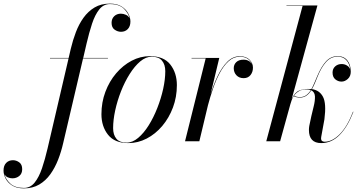

<svg xmlns="http://www.w3.org/2000/svg" viewBox="-224 -780 1972 1060"><path d="M52 -460H155L167 -511.5Q178 -558 194.8 -602.2Q211.5 -646.5 237 -682Q262.5 -717.5 298.2 -738.8Q334 -760 382.5 -760Q423 -760 447.8 -744Q472.5 -728 484.2 -705.2Q496 -682.5 496 -661.5Q496 -634.5 481.5 -619.5Q467 -604.5 444 -604.5Q425.5 -604.5 408.8 -616.2Q392 -628 392 -654Q392 -676.5 406.5 -690.5Q421 -704.5 443.5 -704.5Q457 -704.5 471.2 -698.2Q485.5 -692 491.5 -678Q486 -706 460.2 -731.8Q434.5 -757.5 382.5 -757.5Q347.5 -757.5 324 -728Q300.5 -698.5 284.2 -649.2Q268 -600 254 -540L235.5 -460H372V-457.5H234.5L124.5 11.5Q114 57.5 96.8 101.8Q79.5 146 54 181.8Q28.5 217.5 -7.5 238.8Q-43.5 260 -92 260Q-132 260 -157 244Q-182 228 -193.2 205.2Q-204.5 182.5 -204.5 161.5Q-204.5 134.5 -190 119.5Q-175.5 104.5 -152.5 104.5Q-134 104.5 -117.8 116.2Q-101.5 128 -101.5 154Q-101.5 178.5 -117.5 191.5Q-133.5 204.5 -155.5 204.5Q-168 204.5 -180.8 199.2Q-193.5 194 -199.5 181Q-193.5 209 -167.5 233.2Q-141.5 257.5 -92 257.5Q-56.5 257.5 -32.8 228Q-9 198.5 7.8 149.2Q24.5 100 38.5 40L154.5 -457.5H52Z M484.5 10Q409 10 372.5 -36Q336 -82 336 -149.5Q336 -215 357.8 -273Q379.5 -331 417.2 -375.2Q455 -419.5 503 -444.8Q551 -470 604 -470Q680 -470 716.2 -423.8Q752.5 -377.5 752.5 -310Q752.5 -244.5 730.8 -186.5Q709 -128.5 671.5 -84.2Q634 -40 585.8 -15Q537.5 10 484.5 10ZM475 7.5Q507.5 7.5 538.8 -18.8Q570 -45 597 -88.2Q624 -131.5 644.5 -183.8Q665 -236 676.8 -289Q688.5 -342 688.5 -387Q688.5 -423.5 670.2 -445.2Q652 -467 614 -467Q581 -467 550 -440.8Q519 -414.5 491.8 -371.2Q464.5 -328 444 -275.8Q423.5 -223.5 412 -170.5Q400.5 -117.5 400.5 -72.5Q400.5 -36 418.5 -14.2Q436.5 7.5 475 7.5Z M911.5 -457.5H833.5V-460H986.5L938.5 -259.5Q954.5 -311.5 977.2 -359.5Q1000 -407.5 1030.5 -438.5Q1061 -469.5 1100 -469.5Q1134 -469.5 1153.2 -450.8Q1172.5 -432 1172.5 -406.5Q1172.5 -382.5 1159 -365.5Q1145.5 -348.5 1121 -348.5Q1096.5 -348.5 1081.5 -364.2Q1066.5 -380 1066.5 -403.5Q1066.5 -423.5 1080.5 -437Q1094.5 -450.5 1120.5 -450.5Q1153 -450.5 1167 -425Q1161 -443 1144 -455Q1127 -467 1100 -467Q1065.5 -467 1037.8 -441.8Q1010 -416.5 988.8 -376.2Q967.5 -336 951.5 -289.2Q935.5 -242.5 924 -198.5L876.5 0H797.5Z M1727 -162.5Q1695 -79.5 1650.8 -34.8Q1606.5 10 1549.5 10Q1481.5 10 1481.5 -63Q1481.5 -66.5 1482 -73.5Q1482.5 -80.5 1483.5 -85L1495 -139.5Q1500.5 -164 1508 -193.5Q1515.5 -223 1514.8 -247.2Q1514 -271.5 1494.5 -281.5Q1482.5 -262.5 1467.8 -252Q1453 -241.5 1432.5 -241.5Q1410.5 -241.5 1397.5 -249.5Q1390.5 -238.5 1386.2 -226.8Q1382 -215 1379 -204.5L1322.5 0H1246L1446.5 -747.5H1357.5V-750H1528.5L1386.5 -233.5Q1404.5 -271.5 1428.5 -280.2Q1452.5 -289 1476.5 -289Q1486.5 -289 1495 -288Q1503.5 -303 1511.2 -321.5Q1519 -340 1527.5 -360Q1549 -411.5 1575.5 -440.8Q1602 -470 1640.5 -470Q1674.5 -470 1693.5 -446.5Q1712.5 -423 1712.5 -384Q1712.5 -359 1696.2 -344.2Q1680 -329.5 1661.5 -329.5Q1642.5 -329.5 1627.2 -342Q1612 -354.5 1612 -379.5Q1612 -400.5 1626.5 -413.5Q1641 -426.5 1662 -426.5Q1678 -426.5 1691.2 -418.5Q1704.5 -410.5 1709.5 -397Q1706 -428.5 1688 -448Q1670 -467.5 1640.5 -467.5Q1602.5 -467.5 1576 -437.5Q1549.5 -407.5 1530 -359Q1522 -338.5 1514.2 -320.5Q1506.5 -302.5 1498 -288Q1540 -282 1559.2 -245.5Q1578.5 -209 1567 -121L1549.5 -25Q1548.5 -19.5 1548.5 -16Q1548.5 2.5 1568.5 2.5Q1610 2.5 1651.5 -39Q1693 -80.5 1725 -163.5ZM1469 -286.5Q1442.5 -286.5 1426 -276.5Q1409.5 -266.5 1399.5 -252Q1405 -248.5 1412.5 -246.2Q1420 -244 1432.5 -244Q1452.5 -244 1466.8 -254.5Q1481 -265 1492 -282.5Q1482.5 -286.5 1469 -286.5Z"/></svg>

Font: Bodoni* 72pt
Style: Italic
Weight: 400
Italic angle: -13°
Version: Version 2.3